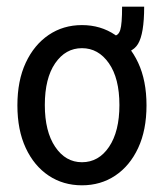

<svg xmlns="http://www.w3.org/2000/svg" viewBox="-20 -545 490 574"><path d="M225 9Q169 9 125.5 -20Q82 -49 57 -102.5Q32 -156 32 -230Q32 -304 57 -357.5Q82 -411 125.5 -440.5Q169 -470 225 -470Q281 -470 324.5 -440.5Q368 -411 393 -357.5Q418 -304 418 -230Q418 -156 393 -102.5Q368 -49 324.5 -20Q281 9 225 9ZM225 -60Q275 -60 306 -106Q337 -152 337 -231Q337 -311 305.5 -356Q274 -401 225 -401Q176 -401 145 -356Q114 -311 114 -231Q114 -152 145 -106Q176 -60 225 -60ZM411 -525Q411 -444 392.5 -413.5Q374 -383 321 -383L320 -438Q334 -438 339.5 -455.5Q345 -473 345 -525Z"/></svg>

Font: Inconsolata SemiCondensed Medium
Style: Regular
Weight: 500
Width: 4
Monospace: yes
Designer: Raph Levien, Cyreal, Brenton Simpson
Foundry: Raph Levien, Cyreal, Google
Version: Version 3.001; ttfautohint (v1.8.2.53-6de2)